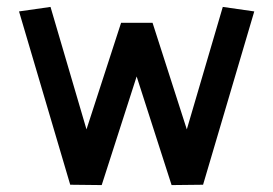

<svg xmlns="http://www.w3.org/2000/svg" viewBox="-20 -537 789 555"><path d="M520 -163 421 -471H330L230 -163L126 -517L35 -504L183 -3L274 -2L375 -316L476 -2L567 -3L715 -504L624 -517Z"/></svg>

Font: LXGW Marker Gothic
Style: Regular
Weight: 400
Version: Version 1.001